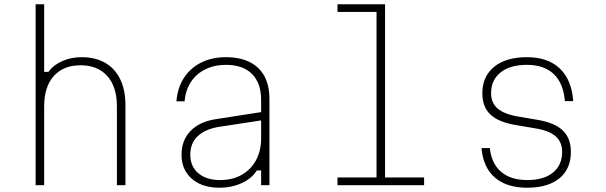

<svg xmlns="http://www.w3.org/2000/svg" viewBox="-20 -868 2840 900"><path d="M147 0V-848H187V-531H207Q231 -564 272.5 -582Q314 -600 362 -600Q427 -600 473 -573.5Q519 -547 543.5 -496.5Q568 -446 568 -375V0H528V-369Q528 -461 483 -511.5Q438 -562 358 -562Q277 -562 232 -511.5Q187 -461 187 -369V0Z M1214 -344V-305L1004 -273Q940 -262 906 -229Q872 -196 872 -143Q872 -88 909.5 -56Q947 -24 1012 -24Q1070 -24 1113 -48.5Q1156 -73 1180 -117Q1204 -161 1204 -219V-400Q1204 -478 1161.5 -521Q1119 -564 1039 -564Q985 -564 942.5 -543Q900 -522 875 -484Q850 -446 845 -393H807Q812 -457 842.5 -503.5Q873 -550 923.5 -575Q974 -600 1039 -600Q1137 -600 1190 -549.5Q1243 -499 1243 -405V0H1204V-69H1184Q1160 -31 1112.5 -9.5Q1065 12 1009 12Q954 12 914.5 -7Q875 -26 853 -60.5Q831 -95 831 -143Q831 -210 872.5 -253.5Q914 -297 989 -309Z M1562 -848H1785V-36H1968V0H1562V-36H1745V-812H1562Z M2276 -174Q2284 -101 2329 -62.5Q2374 -24 2452 -24Q2529 -24 2572 -59Q2615 -94 2615 -156Q2615 -203 2583.5 -230Q2552 -257 2485 -267L2403 -281Q2319 -294 2280 -330Q2241 -366 2241 -431Q2241 -510 2296.5 -555Q2352 -600 2450 -600Q2548 -600 2604 -547Q2660 -494 2667 -394H2628Q2621 -478 2575.5 -521Q2530 -564 2450 -564Q2371 -564 2326.5 -528.5Q2282 -493 2282 -431Q2282 -385 2313.5 -358.5Q2345 -332 2413 -321L2495 -307Q2578 -294 2617 -257.5Q2656 -221 2656 -156Q2656 -103 2632 -65.5Q2608 -28 2562 -8Q2516 12 2452 12Q2355 12 2300 -35.5Q2245 -83 2237 -174Z"/></svg>

Font: Martian Mono SemiExpanded Thin
Style: Regular
Weight: 250
Monospace: yes
Version: Version 0.930